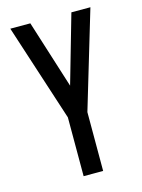

<svg xmlns="http://www.w3.org/2000/svg" viewBox="-99 -682 548 741"><g transform="rotate(-15 175.0 -311.5)"><path d="M142 0V-235L16 -623H96L182 -351L260 -623H336L220 -235V0Z"/></g></svg>

Font: Inconsolata ExtraCondensed SemiBold
Style: Regular
Weight: 600
Width: 2
Monospace: yes
Designer: Raph Levien, Cyreal, Brenton Simpson
Foundry: Raph Levien, Cyreal, Google
Version: Version 3.001; ttfautohint (v1.8.2.53-6de2)